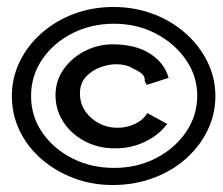

<svg xmlns="http://www.w3.org/2000/svg" viewBox="-20 -549 640 550"><path d="M303 -19Q243 -19 190.5 -39Q138 -59 98 -94Q58 -129 36 -175Q14 -221 14 -274Q14 -326 36.5 -372.5Q59 -419 99.5 -454.5Q140 -490 192.5 -509.5Q245 -529 305 -529Q365 -529 417.5 -509.5Q470 -490 510.5 -454.5Q551 -419 574 -372.5Q597 -326 597 -274Q597 -221 574 -174.5Q551 -128 511 -93Q471 -58 417.5 -38.5Q364 -19 303 -19ZM307 -68Q373 -68 427 -96Q481 -124 513 -171Q545 -218 545 -275Q545 -331 512.5 -378Q480 -425 426 -453Q372 -481 307 -481Q241 -481 187 -453.5Q133 -426 101 -379Q69 -332 69 -274Q69 -216 101 -169.5Q133 -123 187 -95.5Q241 -68 307 -68ZM310 -124Q261 -124 222 -145Q183 -166 161 -200.5Q139 -235 139 -276Q139 -318 162.5 -351Q186 -384 223.5 -403Q261 -422 302 -422Q368 -422 409.5 -395.5Q451 -369 463 -326L401 -306Q394 -314 394.5 -320.5Q395 -327 389.5 -334.5Q384 -342 359 -354Q341 -365 313 -365Q292 -365 268 -356.5Q244 -348 226.5 -329.5Q209 -311 209 -281Q209 -240 241 -211.5Q273 -183 317 -183Q343 -183 366.5 -194Q390 -205 402 -225L459 -194Q434 -161 394.5 -142.5Q355 -124 310 -124Z"/></svg>

Font: Inconsolata Expanded Medium
Style: Regular
Weight: 500
Width: 7
Monospace: yes
Designer: Raph Levien, Cyreal, Brenton Simpson
Foundry: Raph Levien, Cyreal, Google
Version: Version 3.001; ttfautohint (v1.8.2.53-6de2)